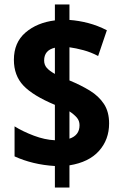

<svg xmlns="http://www.w3.org/2000/svg" viewBox="-20 -779 548 857"><path d="M225 -38Q175 -41 129.5 -52Q84 -63 45 -81V-215Q82 -192 131 -173.5Q180 -155 225 -153V-311Q127 -352 84.5 -397Q42 -442 42 -512Q42 -589 93.5 -633.5Q145 -678 225 -688V-759H290V-690Q332 -687 374 -676Q416 -665 457 -644L418 -529Q386 -546 352.5 -555Q319 -564 290 -568V-420Q341 -399 381 -374.5Q421 -350 444 -315Q467 -280 467 -228Q467 -156 422 -105.5Q377 -55 290 -41V58H225ZM225 -566Q177 -555 177 -509Q177 -490 188.5 -476.5Q200 -463 225 -449ZM290 -160Q335 -175 335 -220Q335 -240 323 -254Q311 -268 290 -282Z"/></svg>

Font: Noto Sans Kannada Condensed ExtraBold
Style: Regular
Weight: 800
Width: 3
Designer: Jelle Bosma - Monotype Design Team
Foundry: Monotype Imaging Inc.
Version: Version 2.005; ttfautohint (v1.8.4.7-5d5b)